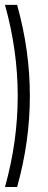

<svg xmlns="http://www.w3.org/2000/svg" viewBox="-20 -752 191 772"><path d="M48.8 -732.4H0Q102.5 -366.2 0 0H48.8Q151.4 -366.2 48.8 -732.4Z"/></svg>

Font: Daray
Style: Regular
Weight: 400
Designer: Maxim Raikov
Foundry: Maxim Raikov
Version: Version 1.00 May 24, 2021, initial release